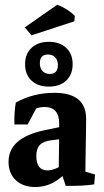

<svg xmlns="http://www.w3.org/2000/svg" viewBox="-20 -772 435 800"><path d="M224.6 -52.7Q224.6 -93.3 225.6 -135.5Q226.6 -177.7 226.6 -214.8V-256.8Q226.6 -326.2 166 -326.2Q127.4 -326.2 89.8 -297.9L40 -253.4Q38.6 -303.7 45.9 -344.7Q118.7 -385.3 207 -385.3Q338.9 -385.3 338.9 -275.9Q338.9 -261.7 338.4 -232.9Q337.9 -204.1 337.4 -170.7Q336.9 -137.2 336.4 -108.2Q335.9 -79.1 335.9 -64.5ZM40 -253.4 44.9 -310.1 140.1 -337.4 95.2 -253.4ZM127 7.3Q76.2 7.3 45.9 -21.2Q15.6 -49.8 15.6 -97.7Q15.6 -198.2 166 -229.5L254.9 -248L263.7 -196.3L193.8 -187.5Q161.1 -183.6 146.2 -168.2Q131.3 -152.8 131.3 -122.1Q131.3 -62 178.2 -62Q211.4 -62 262.2 -98.6L271 -71.3Q209 7.3 127 7.3ZM253.9 2.4 230.5 -67.9 335.9 -92.8V-29.8L318.4 -62L376 -44.9L372.6 -3.9Q328.6 3.4 253.9 2.4ZM183.6 -411.1Q138.2 -411.1 111.3 -436.2Q84.5 -461.3 84.5 -504.3Q84.5 -547.4 111.3 -572.5Q138.1 -597.7 183.6 -597.7Q229 -597.7 255.9 -572.6Q282.7 -547.5 282.7 -504.5Q282.7 -461.4 255.9 -436.3Q229.1 -411.1 183.6 -411.1ZM187 -463.9Q221.2 -463.9 221.2 -500.5Q221.2 -521 210 -533Q198.7 -544.9 180.2 -544.9Q146 -544.9 146 -508.1Q146 -487.8 157.2 -475.8Q168.5 -463.9 187 -463.9ZM111.3 -624.8 83.4 -658 218.6 -752.4Q264.9 -733.9 291.9 -705.6L289.6 -683.2Z"/></svg>

Font: Markazi Text
Style: Regular
Weight: 400
Designer: Borna Izadpanah (Arabic designer), Fiona Ross (Arabic design director) and Florian Runge (Latin designer)
Foundry: Borna Izadpanah and Florian Runge
Version: Version 1.000